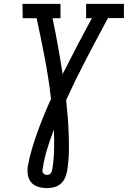

<svg xmlns="http://www.w3.org/2000/svg" viewBox="-20 -755 659 990"><path d="M223 215Q200 215 177.5 208.5Q155 202 141 185.5Q127 169 123.5 146Q120 123 124 99Q132 55 145 11.5Q158 -32 173.5 -75Q189 -118 206.5 -160.5Q224 -203 243 -245Q231 -351 211 -455Q191 -559 169 -661H97L96 -735H292V-661H251Q266 -589 279 -517Q292 -445 303 -373Q340 -446 377.5 -518Q415 -590 454 -661H424V-735H619V-662H537Q480 -557 425 -451.5Q370 -346 321 -239Q326 -194 329.5 -149Q333 -104 334.5 -58.5Q336 -13 335 33Q334 79 326 126Q323 144 315.5 161.5Q308 179 293.5 192Q279 205 260 210Q241 215 223 215ZM223 147Q228 147 233.5 144.5Q239 142 242.5 137Q246 132 247.5 126.5Q249 121 250 116Q258 65 259 14.5Q260 -36 258 -86Q239 -38 224 11Q209 60 201 109Q200 116 199 123Q198 130 201 135.5Q204 141 210 144Q216 147 223 147Z"/></svg>

Font: Iosevka Etoile
Style: Italic
Weight: 400
Italic angle: -9°
Designer: Belleve Invis
Foundry: Belleve Invis
Version: Version 22.1.2; ttfautohint (v1.8.4)